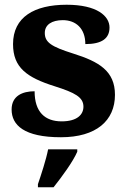

<svg xmlns="http://www.w3.org/2000/svg" viewBox="-20 -569 532 810"><path d="M237 10C386 10 465 -60 465 -169C465 -270 397 -309 289 -343C197 -372 169 -390 169 -430C169 -465 199 -484 245 -484C300 -484 340 -449 340 -383C410 -383 442 -407 442 -453C442 -501 390 -549 261 -549C125 -549 35 -497 35 -383C35 -284 93 -242 211 -205C296 -178 332 -159 332 -119C332 -86 306 -57 240 -57C170 -57 126 -96 126 -184C74 -184 29 -164 29 -107C29 -41 82 10 237 10ZM140 208V221H206C241 177 288 113 306 71V61H183C175 103 153 170 140 208Z"/></svg>

Font: Noto Serif Malayalam ExtraBold
Style: Regular
Weight: 800
Designer: Indian type Foundry, Jelle Bosma, Monotype Design Team
Foundry: Monotype Imaging Inc.
Version: Version 2.104